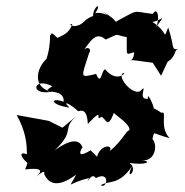

<svg xmlns="http://www.w3.org/2000/svg" viewBox="-20 -576 598 621"><path d="M273 -90C211 -51 256 -116 247 -98C240 -121 217 -133 157 -90C230 -159 172 -157 236 -208L182 -163L138 -185L34 -204C64 -150 67 -109 67 -77C33 -90 54 -55 82 -40C77 -93 69 -42 61 -28C128 -36 115 -18 87 4C139 -42 119 -7 123 -13C133 9 157 40 226 -11C201 41 195 17 268 0C248 46 274 -27 290 0C338 -25 326 37 306 23C332 6 363 26 407 -38C381 14 431 -25 399 -49C451 -41 474 -53 439 -58C478 -52 493 -102 473 -127C482 -154 466 -146 529 -129C493 -164 523 -221 502 -211C477 -230 449 -235 477 -226C479 -231 454 -285 459 -257C420 -250 463 -313 433 -281C405 -267 352 -337 382 -340C382 -334 353 -312 320 -352C308 -349 307 -296 291 -337C237 -324 242 -323 268 -404C279 -420 258 -432 242 -403C273 -441 288 -477 322 -448C373 -471 346 -463 390 -456C391 -393 384 -399 414 -407C412 -364 378 -387 422 -380L474 -373L501 -331L522 -376C555 -398 539 -414 558 -417C531 -416 547 -418 524 -487C506 -443 526 -472 473 -505C503 -510 520 -537 484 -487C497 -508 492 -559 474 -531C404 -539 434 -548 355 -506C348 -508 363 -508 310 -540C350 -510 315 -541 288 -533C312 -570 282 -558 281 -524C245 -512 254 -493 215 -491C234 -491 192 -494 214 -499C198 -443 127 -463 186 -435C140 -476 151 -471 142 -461C141 -377 110 -368 151 -398C111 -386 68 -299 146 -279C73 -267 89 -329 149 -297C97 -264 189 -299 186 -247C139 -263 143 -236 205 -228C179 -252 204 -242 230 -219C230 -208 261 -241 264 -175C322 -237 284 -178 307 -198C321 -198 327 -152 348 -211C353 -204 405 -172 398 -154C389 -156 377 -122 335 -87C348 -112 302 -106 294 -69Z"/></svg>

Font: Asimov Aggro
Style: It
Weight: 500
Designer: Google
Version: Version 2.000980; 2014